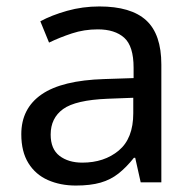

<svg xmlns="http://www.w3.org/2000/svg" viewBox="-20 -565 601 595"><path d="M288 -545Q386 -545 433 -502Q480 -459 480 -365V0H416L399 -76H395Q372 -47 347.5 -27.5Q323 -8 291.5 1Q260 10 215 10Q167 10 128.5 -7Q90 -24 68 -59.5Q46 -95 46 -149Q46 -229 109 -272.5Q172 -316 303 -320L394 -323V-355Q394 -422 365 -448Q336 -474 283 -474Q241 -474 203 -461.5Q165 -449 132 -433L105 -499Q140 -518 188 -531.5Q236 -545 288 -545ZM314 -259Q214 -255 175.5 -227Q137 -199 137 -148Q137 -103 164.5 -82Q192 -61 235 -61Q303 -61 348 -98.5Q393 -136 393 -214V-262Z"/></svg>

Font: ltelugu25
Style: Book
Weight: 400
Designer: Jelle Bosma - Monotype Design Team
Foundry: Monotype Imaging Inc.
Version: Version 2.003